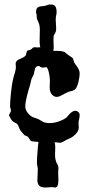

<svg xmlns="http://www.w3.org/2000/svg" viewBox="-20 -766 402 858"><path d="M240 5C240 -2 241 -9 241 -17C241 -30 232 -34 229 -50C226 -59 226 -69 226 -78C226 -89 227 -99 227 -108C227 -116 226 -124 224 -130H230C237 -130 243 -128 249 -128C255 -128 267 -135 277 -141C286 -146 297 -149 303 -154C324 -169 332 -183 332 -197C332 -203 331 -211 331 -216C331 -227 336 -239 336 -251C336 -268 321 -271 317 -271C298 -271 282 -245 277 -241C264 -230 231 -216 203 -216C173 -216 168 -225 151 -234C142 -238 131 -240 125 -243C107 -254 93 -272 93 -290C93 -315 106 -359 112 -378C116 -390 117 -401 120 -410C122 -419 129 -427 131 -434C136 -453 134 -471 153 -471C160 -471 158 -464 173 -464C179 -464 183 -466 186 -466C195 -466 203 -428 203 -406C203 -396 202 -385 202 -375C202 -344 221 -333 233 -333C250 -333 270 -350 287 -356C297 -359 309 -360 316 -367C330 -381 336 -425 336 -437V-439C335 -459 320 -473 312 -486C309 -492 308 -502 305 -506C302 -510 293 -514 287 -519C279 -524 273 -531 268 -534C252 -540 235 -538 218 -539C219 -544 220 -549 220 -555C220 -565 219 -576 219 -587C219 -593 219 -600 220 -606C222 -614 231 -618 231 -639C231 -650 229 -665 229 -679C229 -692 233 -703 233 -711C233 -746 218 -746 202 -746C196 -746 190 -742 185 -741C165 -735 141 -744 141 -711C141 -706 144 -704 144 -697V-690C144 -673 158 -669 158 -633C158 -617 157 -599 157 -582C157 -572 158 -562 160 -555C155 -554 151 -554 147 -554C144 -554 139 -555 135 -555C125 -555 126 -549 118 -545C110 -540 104 -542 101 -539C98 -535 98 -522 94 -517C78 -501 50 -503 50 -481C50 -476 51 -471 51 -466C51 -452 44 -434 40 -419C30 -379 25 -316 25 -289C26 -282 29 -278 29 -271C29 -266 20 -255 20 -250C20 -252 30 -230 33 -228C39 -220 52 -216 57 -212C63 -205 65 -193 71 -183C77 -177 83 -169 88 -163C92 -160 98 -159 103 -156C111 -149 114 -138 120 -135C123 -134 140 -133 149 -132C150 -132 151 -131 152 -131C149 -114 148 -89 147 -78C146 -69 145 -51 145 -39C145 -27 149 -21 149 -8C149 8 147 25 147 38C147 66 163 72 183 72C192 72 202 71 210 70C216 70 222 72 226 72C239 72 241 55 241 38C241 25 240 13 240 5Z"/></svg>

Font: Freckle Face
Style: Regular
Weight: 400
Designer: Astigmatic (AOETI)
Foundry: Astigmatic (AOETI)
Version: Version 1.000